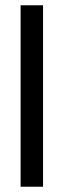

<svg xmlns="http://www.w3.org/2000/svg" viewBox="-20 -707 242 727"><path d="M58 0V-687H143V0Z"/></svg>

Font: Archivo ExtraCondensed
Style: Regular
Weight: 400
Width: 2
Designer: Hector Gatti
Foundry: Omnibus-Type
Version: Version 2.001